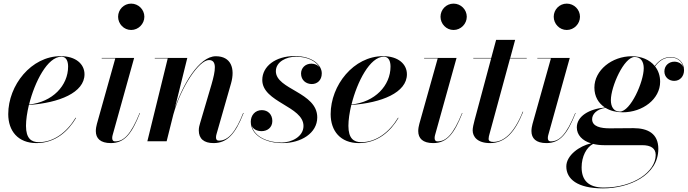

<svg xmlns="http://www.w3.org/2000/svg" viewBox="-20 -780 3799 1060"><path d="M123.5 -85C123.5 -118 129.5 -158.5 139.5 -200.5C306 -212 446.5 -268.5 446.5 -370C446.5 -426.5 398 -470 315 -470C152 -470 25.5 -309 25.5 -150C25.5 -57.5 79 10 181.5 10C285.5 10 357 -56 400 -129L397.5 -130C349.5 -50 276.5 5 194.5 5C153 5 123.5 -15.5 123.5 -85ZM319 -467C347.5 -467 356 -439.5 356 -412.5C356 -307.5 270 -216.5 140.5 -203C171.5 -328.5 242.5 -467 319 -467Z M632 -687.5C632 -648.5 663.5 -614.5 704 -614.5C744.5 -614.5 777 -648.5 777 -687.5C777 -727 744.5 -760 704 -760C663.5 -760 632 -727 632 -687.5ZM753 -156 751 -156.5C702 -36 662.5 0.5 616 0.5C603.5 0.5 599.5 -7.5 599.5 -17.5C599.5 -22 600 -27.5 601.5 -33L720.5 -460H541.5V-457.5H616.5L515 -96C512 -85 509 -70 509 -56.5C509 -16 534 10 592 10C668.5 10 708 -43 753 -156Z M906 -457.5 793.5 0H900L937 -148C980 -302.5 1079.5 -448.5 1133.5 -448.5C1179.5 -448.5 1170 -390.5 1147.5 -313L1084.5 -99.5C1081 -88.5 1077.5 -75 1077.5 -60C1077.5 -14.5 1105.5 10 1159 10C1232.5 10 1279 -38 1325 -156L1322.5 -156.5C1281 -50.5 1239.5 -3.5 1189 -3.5C1176.5 -3.5 1172.5 -11 1172.5 -21.5C1172.5 -26.5 1173.5 -34.5 1175.5 -40L1255.5 -319.5C1279 -402.5 1255.5 -469.5 1171.5 -469.5C1079 -469.5 988 -310.5 945.5 -183.5L1014 -460H834.5V-457.5Z M1731.5 -132C1731.5 -271.5 1503 -285.5 1503 -387C1503 -439 1561 -467 1613.5 -467C1679.5 -467 1725 -441 1744 -409C1734 -421 1718 -428.5 1699 -428.5C1665 -428.5 1642 -404 1642 -374C1642 -336.5 1670.5 -316 1701.5 -316C1730 -316 1756.5 -335.5 1756.5 -375C1756.5 -419.5 1707.5 -470.5 1607 -470.5C1500.5 -470.5 1428 -413.5 1428 -338.5C1428 -215 1655.5 -193.5 1655.5 -84.5C1655.5 -25 1588.5 7 1534.5 7C1458 7 1385 -25 1370 -85C1379 -65.5 1400 -56 1424.5 -56C1455.5 -56 1483.5 -75.5 1483.5 -112C1483.5 -148 1459.5 -172 1425.5 -172C1388 -172 1364.5 -143 1364.5 -108C1364.5 -33.5 1444.5 10 1540 10C1641.5 10 1731.5 -44.5 1731.5 -132Z M1903.5 -85C1903.5 -118 1909.5 -158.5 1919.5 -200.5C2086 -212 2226.5 -268.5 2226.5 -370C2226.5 -426.5 2178 -470 2095 -470C1932 -470 1805.5 -309 1805.5 -150C1805.5 -57.5 1859 10 1961.5 10C2065.5 10 2137 -56 2180 -129L2177.5 -130C2129.5 -50 2056.5 5 1974.5 5C1933 5 1903.5 -15.5 1903.5 -85ZM2099 -467C2127.5 -467 2136 -439.5 2136 -412.5C2136 -307.5 2050 -216.5 1920.5 -203C1951.5 -328.5 2022.5 -467 2099 -467Z M2412 -687.5C2412 -648.5 2443.5 -614.5 2484 -614.5C2524.5 -614.5 2557 -648.5 2557 -687.5C2557 -727 2524.5 -760 2484 -760C2443.5 -760 2412 -727 2412 -687.5ZM2533 -156 2531 -156.5C2482 -36 2442.5 0.5 2396 0.5C2383.5 0.5 2379.5 -7.5 2379.5 -17.5C2379.5 -22 2380 -27.5 2381.5 -33L2500.5 -460H2321.5V-457.5H2396.5L2295 -96C2292 -85 2289 -70 2289 -56.5C2289 -16 2314 10 2372 10C2448.5 10 2488 -43 2533 -156Z M2868.5 -163 2866 -163.5C2817.5 -42.5 2760 3.5 2703 3.5C2686.5 3.5 2677.5 -2.5 2677.5 -13C2677.5 -22 2680 -31.5 2682 -38.5L2796 -457.5H2888V-460H2797L2824 -560H2719L2692 -460H2593V-457.5H2691.5L2600 -116.5C2594.5 -96.5 2589.5 -73.5 2589.5 -60.5C2589.5 -25 2616 10 2685.5 10C2769.5 10 2823 -50.5 2868.5 -163Z M3037 -687.5C3037 -648.5 3068.5 -614.5 3109 -614.5C3149.5 -614.5 3182 -648.5 3182 -687.5C3182 -727 3149.5 -760 3109 -760C3068.5 -760 3037 -727 3037 -687.5ZM3158 -156 3156 -156.5C3107 -36 3067.5 0.5 3021 0.5C3008.5 0.5 3004.5 -7.5 3004.5 -17.5C3004.5 -22 3005 -27.5 3006.5 -33L3125.5 -460H2946.5V-457.5H3021.5L2920 -96C2917 -85 2914 -70 2914 -56.5C2914 -16 2939 10 2997 10C3073.5 10 3113 -43 3158 -156Z M3418 -160C3528.5 -160 3624.5 -233 3624.5 -328.5C3624.5 -362 3614.5 -390.5 3596.5 -413.5C3622 -447 3648.5 -462.5 3683.5 -462.5C3717.5 -462.5 3745 -443 3752 -410C3744.5 -429 3724 -439.5 3703 -439.5C3674 -439.5 3648 -419 3648 -385.5C3648 -354 3673 -333.5 3702 -333.5C3735.5 -333.5 3756.5 -360 3756.5 -392.5C3756.5 -437.5 3723.5 -465 3683.5 -465C3647.5 -465 3619.5 -448.5 3594.5 -416C3566.5 -450 3521.5 -469.5 3468 -469.5C3358 -469.5 3261.5 -392 3261.5 -296.5C3261.5 -247.5 3284 -209.5 3320 -186.5C3233 -179 3164.5 -138.5 3164.5 -76.5C3164.5 -35 3194.5 -3.5 3243 11.5C3180 25.5 3106.5 77 3106.5 139C3106.5 208 3167 260 3309 260C3452.5 260 3614.5 188 3614.5 42C3614.5 -43 3556 -72.5 3477 -72.5C3448.5 -72.5 3381 -71.5 3346 -71.5C3298 -71.5 3249 -80.5 3249 -122C3249 -148 3272 -177 3323 -184.5C3349 -168.5 3381.5 -160 3418 -160ZM3402 -164C3367.5 -164 3352.5 -191.5 3352.5 -227C3352.5 -302 3425 -465.5 3484 -465.5C3518.5 -465.5 3534 -438.5 3534 -403.5C3534 -328 3461 -164 3402 -164ZM3191 144C3191 83.5 3218 33 3254.5 14.5C3273 19 3293.5 21.5 3315.5 21.5H3525.5C3573.5 21.5 3600 39 3600 75.5C3600 168 3477 255.5 3313.5 255.5C3229 255.5 3191 215.5 3191 144Z"/></svg>

Font: Bodoni* 72pt Medium
Style: Italic
Weight: 500
Italic angle: -13°
Version: Version 2.3